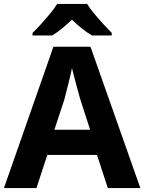

<svg xmlns="http://www.w3.org/2000/svg" viewBox="-20 -954 732 974"><path d="M527 0 472 -168H220L165 0H0L251 -717H439L692 0ZM387 -451Q383 -466 374.5 -496Q366 -526 358 -557.5Q350 -589 345 -609Q341 -586 333.5 -556.5Q326 -527 319 -498.5Q312 -470 307 -451L256 -296H437ZM422 -934Q436 -911 459 -883.5Q482 -856 505.5 -830.5Q529 -805 547 -787V-774H447Q421 -789 396 -809Q371 -829 345 -854Q318 -829 295 -810Q272 -791 245 -774H145V-787Q164 -805 187.5 -831Q211 -857 233.5 -884Q256 -911 270 -934Z"/></svg>

Font: Noto Sans Khmer UI
Style: Bold
Weight: 700
Designer: Danh Hong and the Monotype Design Team
Foundry: Monotype Imaging Inc.
Version: Version 2.002; ttfautohint (v1.8.4.7-5d5b)